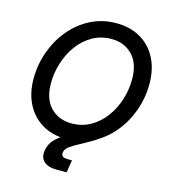

<svg xmlns="http://www.w3.org/2000/svg" viewBox="-134 -844 1017 1154"><g transform="rotate(15 374.5 -267.5)"><path d="M335.4 11.7Q249.5 11.7 185.5 -25.6Q121.6 -63 86.4 -130.9Q51.3 -198.7 51.3 -289.1Q51.3 -376 80.1 -456.5Q108.9 -537.1 161.6 -600.8Q214.4 -664.6 287.1 -701.9Q359.9 -739.3 448.2 -739.3Q534.2 -739.3 598.1 -701.9Q662.1 -664.6 697.3 -596.7Q732.4 -528.8 732.4 -437.5Q732.4 -350.1 703.4 -269.5Q674.3 -189 621.3 -125.5Q568.4 -62 495.8 -25.1Q423.3 11.7 335.4 11.7ZM340.3 -87.4Q405.3 -87.4 457.8 -117.2Q510.3 -147 547.6 -197.3Q585 -247.6 604.7 -310.1Q624.5 -372.6 624.5 -437.5Q624.5 -536.1 573.7 -588.1Q522.9 -640.1 443.8 -640.1Q378.4 -640.1 325.7 -610.1Q272.9 -580.1 235.8 -529.5Q198.7 -479 179 -416.5Q159.2 -354 159.2 -289.6Q159.2 -190.9 210 -139.2Q260.7 -87.4 340.3 -87.4ZM325.2 204.1Q274.4 204.1 247.3 180.2Q220.2 156.2 228 109.9Q234.9 70.8 259.8 43.7Q284.7 16.6 322 -5.4Q359.4 -27.3 403.3 -50Q447.3 -72.8 491.5 -103Q535.6 -133.3 574.7 -177Q613.8 -220.7 641.8 -284.2Q669.9 -347.7 680.2 -437.5H732.4Q728 -345.7 705.1 -277.6Q682.1 -209.5 647.5 -160.6Q612.8 -111.8 572.5 -77.6Q532.2 -43.5 491.7 -19.5Q451.2 4.4 417.2 22.2Q383.3 40 361.3 56.4Q339.4 72.8 335.9 92.8Q330.6 126 372.1 126H401.4L388.7 204.1Z"/></g></svg>

Font: Inter Display Medium
Style: Italic
Weight: 500
Italic angle: -9.39999°
Designer: Rasmus Andersson
Foundry: rsms
Version: Version 4.000;git-a52131595